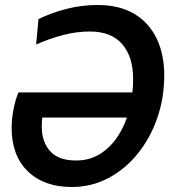

<svg xmlns="http://www.w3.org/2000/svg" viewBox="-20 -734 696 768"><path d="M284.5 -92Q339 -92 381.5 -119Q424 -146 453.2 -191.8Q482.5 -237.5 497.5 -296Q512.5 -354.5 512.5 -418Q512.5 -507 468.8 -557.5Q425 -608 339.5 -608Q285.5 -608 230.8 -593.5Q176 -579 124.5 -556L134 -657.5Q184 -682.5 245 -698.2Q306 -714 370 -714Q457.5 -714 516.8 -678.8Q576 -643.5 606.5 -580.2Q637 -517 637 -432.5Q637 -343 609.2 -262.5Q581.5 -182 531.2 -119.8Q481 -57.5 413.8 -21.8Q346.5 14 267 14Q156 14 91.2 -48.8Q26.5 -111.5 26.5 -223Q26.5 -258 34.2 -297.5Q42 -337 54 -364.5H582.5L563 -264H149Q148 -255 147.5 -244.2Q147 -233.5 147 -227.5Q147 -167.5 180.2 -129.8Q213.5 -92 284.5 -92Z"/></svg>

Font: Cabin SemiCondensedSemiBold
Style: Italic
Weight: 600
Width: 4
Italic angle: -10°
Designer: Pablo Impallari
Foundry: Pablo Impallari. http://www.impallari.com Igino Marini. http://www.ikern.com
Version: Version 3.001